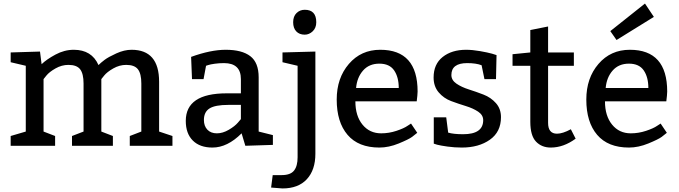

<svg xmlns="http://www.w3.org/2000/svg" viewBox="-20 -820 3818 1080"><path d="M205 -530 214 -459Q242 -486 292 -513Q342 -540 395 -540Q496 -540 534 -454Q547 -467 568 -483Q589 -499 634 -519.5Q679 -540 720 -540Q875 -540 875 -360V-80L950 -55V0H710V-55L775 -80V-350Q775 -405 756 -430Q737 -455 690 -455Q652 -455 617 -435Q582 -415 566 -395L550 -375V-80L615 -55V0H385V-55L450 -80V-350Q450 -405 431 -430Q412 -455 365 -455Q327 -455 292 -435Q257 -415 241 -395L225 -375V-80L290 -55V0H40V-55L125 -80V-450L40 -470V-525Z M1060 -375 1055 -500Q1165 -540 1250 -540Q1341 -540 1388 -504Q1435 -468 1435 -385V-80L1515 -60V-5L1360 0L1339 -70Q1259 10 1175 10Q1104 10 1064.5 -29.5Q1025 -69 1025 -140Q1025 -295 1255 -295H1335V-375Q1335 -465 1240 -465Q1213 -465 1188 -461.5Q1163 -458 1151 -454L1139 -450L1125 -375ZM1335 -230H1265Q1190 -230 1158.5 -210Q1127 -190 1127 -145Q1127 -111 1146.5 -90.5Q1166 -70 1200 -70Q1233 -70 1267 -90Q1301 -110 1318 -130L1335 -150Z M1694 -765Q1759 -765 1759 -695Q1759 -663 1739 -644Q1719 -625 1694 -625Q1664 -625 1646.5 -643.5Q1629 -662 1629 -695Q1629 -728 1648 -746.5Q1667 -765 1694 -765ZM1754 -530V45Q1754 136 1706 188Q1658 240 1569 240L1505 235L1514 165H1564Q1614 165 1634 139.5Q1654 114 1654 65V-450L1569 -470V-525Z M2324 -250H1979Q1979 -168 2019 -119Q2059 -70 2124 -70Q2168 -70 2210 -84Q2252 -98 2272 -112L2292 -125L2327 -73Q2317 -64 2298 -50Q2279 -36 2223 -13Q2167 10 2114 10Q1996 10 1935 -61.5Q1874 -133 1874 -260Q1874 -381 1942.5 -460.5Q2011 -540 2119 -540Q2329 -540 2329 -305Q2329 -294 2327.5 -281Q2326 -268 2325 -259ZM1983 -325H2223Q2223 -386 2197 -424Q2171 -462 2114 -462Q2056 -462 2022 -423Q1988 -384 1983 -325Z M2490 -160 2501 -74Q2531 -65 2585 -65Q2698 -65 2698 -144Q2698 -173 2669.5 -192Q2641 -211 2600 -223.5Q2559 -236 2517.5 -251.5Q2476 -267 2447.5 -300.5Q2419 -334 2419 -384Q2419 -459 2470 -499.5Q2521 -540 2602 -540Q2637 -540 2680 -532.5Q2723 -525 2748 -518L2773 -510L2770 -375H2705L2689 -453Q2658 -465 2608 -465Q2519 -465 2519 -398Q2519 -369 2547.5 -349.5Q2576 -330 2617 -317Q2658 -304 2699.5 -288Q2741 -272 2769.5 -240Q2798 -208 2798 -161Q2798 -78 2735.5 -34Q2673 10 2578 10Q2537 10 2497.5 4.5Q2458 -1 2439 -6L2420 -12V-160Z M3208 -525V-450H3063V-129Q3063 -68 3113 -68Q3145 -68 3191 -93L3218 -40Q3150 10 3078 10Q3027 10 2995 -23.5Q2963 -57 2963 -135V-450H2863V-515L2963 -525V-651L3063 -671V-525Z M3413 -645 3608 -800 3658 -725 3448 -595ZM3728 -250H3383Q3383 -168 3423 -119Q3463 -70 3528 -70Q3572 -70 3614 -84Q3656 -98 3676 -112L3696 -125L3731 -73Q3721 -64 3702 -50Q3683 -36 3627 -13Q3571 10 3518 10Q3400 10 3339 -61.5Q3278 -133 3278 -260Q3278 -381 3346.5 -460.5Q3415 -540 3523 -540Q3733 -540 3733 -305Q3733 -294 3731.5 -281Q3730 -268 3729 -259ZM3387 -325H3627Q3627 -386 3601 -424Q3575 -462 3518 -462Q3460 -462 3426 -423Q3392 -384 3387 -325Z"/></svg>

Font: Bitter
Style: Regular
Weight: 400
Designer: Sol Matas
Foundry: Sol Matas
Version: Version 1.300;PS 001.300;hotconv 1.0.70;makeotf.lib2.5.58329